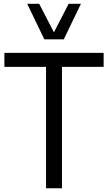

<svg xmlns="http://www.w3.org/2000/svg" viewBox="-20 -1004 577 1024"><path d="M125 -983.9H189L267.6 -831.5L346.2 -983.9H411.6L320.3 -794.4H216.3ZM310.5 0H225.6V-647.5H3.4V-722.2H532.7V-647.5H310.5Z"/></svg>

Font: Oxygen
Style: Regular
Weight: 400
Designer: Vernon Adams
Foundry: Vernon Adams
Version: Version Release 0.2.3 webfont; ttfautohint (v0.93.3-1d66) -l